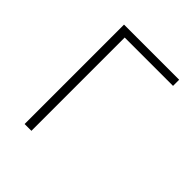

<svg xmlns="http://www.w3.org/2000/svg" viewBox="-199 -864 997 997"><g transform="rotate(45 300.0 -365.0)"><path d="M140 0V-730H545V-685H190V0Z"/></g></svg>

Font: JetBrains Mono NL Thin
Style: Regular
Weight: 100
Monospace: yes
Designer: Philipp Nurullin, Konstantin Bulenkov
Foundry: JetBrains
Version: Version 2.305; ttfautohint (v1.8.4.7-5d5b)